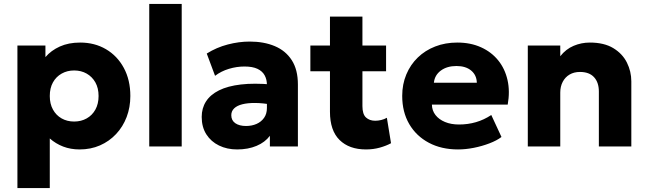

<svg xmlns="http://www.w3.org/2000/svg" viewBox="-20 -740 3273 970"><path d="M68 210V-510H209.5V-451.5Q238 -485 282.2 -505Q326.5 -525 385 -525Q458 -525 515.2 -491.5Q572.5 -458 605.5 -397Q638.5 -336 638.5 -255Q638.5 -198 619.8 -148.8Q601 -99.5 566.5 -62.8Q532 -26 485.2 -5.5Q438.5 15 382 15Q337 15 299.2 0.5Q261.5 -14 231.5 -40.5V210ZM354.5 -126Q390 -126 418 -141.8Q446 -157.5 462 -186.5Q478 -215.5 478 -255Q478 -295 461.8 -323.8Q445.5 -352.5 417.8 -368.2Q390 -384 354.5 -384Q319.5 -384 291.5 -368.2Q263.5 -352.5 247.5 -323.8Q231.5 -295 231.5 -255Q231.5 -215.5 247.5 -186.5Q263.5 -157.5 291.2 -141.8Q319 -126 354.5 -126Z M734 0V-720H898V0Z M1178 15Q1127 15 1086.5 -4.8Q1046 -24.5 1022.5 -61.2Q999 -98 999 -149.5Q999 -193.5 1020.8 -227.5Q1042.5 -261.5 1086.5 -283.5Q1130.5 -305.5 1197.2 -313.2Q1264 -321 1353.5 -313L1355 -211Q1307.5 -219.5 1269.2 -219.8Q1231 -220 1204.2 -213.2Q1177.5 -206.5 1163 -192.5Q1148.5 -178.5 1148.5 -158Q1148.5 -131.5 1168.8 -117.5Q1189 -103.5 1223 -103.5Q1252.5 -103.5 1276.2 -114Q1300 -124.5 1314.2 -144.8Q1328.5 -165 1328.5 -194.5V-311Q1328.5 -338.5 1317 -359.5Q1305.5 -380.5 1280.8 -392.2Q1256 -404 1215 -404Q1175.5 -404 1136.5 -392.2Q1097.5 -380.5 1066.5 -357L1024.5 -469.5Q1074 -500.5 1130.5 -515.2Q1187 -530 1241.5 -530Q1313.5 -530 1368.2 -507Q1423 -484 1454 -436Q1485 -388 1485 -313V0H1343.5V-54Q1319 -21 1276 -3Q1233 15 1178 15Z M1829 15Q1744 15 1695.5 -32.8Q1647 -80.5 1647 -175.5V-656H1811V-510H1930.5V-380H1811V-204Q1811 -163 1829 -146.5Q1847 -130 1875.5 -130Q1891 -130 1906.2 -133.8Q1921.5 -137.5 1934.5 -145L1955.5 -16.5Q1932 -3.5 1899 5.8Q1866 15 1829 15ZM1548 -380V-510H1662V-380Z M2294 15Q2210 15 2146.5 -18.8Q2083 -52.5 2047.5 -113.2Q2012 -174 2012 -255.5Q2012 -314.5 2032.8 -364Q2053.5 -413.5 2090.8 -449.5Q2128 -485.5 2178.8 -505.2Q2229.5 -525 2290.5 -525Q2357.5 -525 2410 -501.2Q2462.5 -477.5 2496.8 -435.2Q2531 -393 2544 -335.8Q2557 -278.5 2545 -211.5H2162Q2162.5 -181.5 2180 -159Q2197.5 -136.5 2228 -123.8Q2258.5 -111 2299 -111Q2344 -111 2384.5 -122.8Q2425 -134.5 2462 -159L2513.5 -48Q2490 -30 2452.8 -15.8Q2415.5 -1.5 2373.8 6.8Q2332 15 2294 15ZM2172 -322H2389Q2388 -360.5 2360.5 -383.5Q2333 -406.5 2286 -406.5Q2238.5 -406.5 2207.2 -383.5Q2176 -360.5 2172 -322Z M2646.5 0V-510H2810.5V-456Q2839 -492 2878 -508.5Q2917 -525 2960 -525Q3032 -525 3078.5 -496.8Q3125 -468.5 3147.2 -423.8Q3169.5 -379 3169.5 -329V0H3005.5V-277.5Q3005.5 -323.5 2981.2 -350Q2957 -376.5 2910 -376.5Q2880 -376.5 2857.8 -363.5Q2835.5 -350.5 2823 -326.8Q2810.5 -303 2810.5 -272.5V0Z"/></svg>

Font: Geologica Thin Roman
Style: Bold
Weight: 700
Version: Version 1.010;gftools[0.9.28]